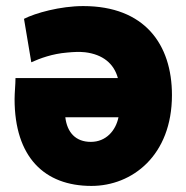

<svg xmlns="http://www.w3.org/2000/svg" viewBox="-20 -578 613 632"><path d="M546 -265C546 -66 415 34 281 34C126 34 28 -61 28 -252C28 -273 31 -300 31 -321H368C355 -369 318 -399 260 -406C241 -408 222 -407 201 -405C152 -401 112 -386 83 -373L59 -516C96 -535 178 -558 254 -558C456 -558 546 -432 546 -265ZM370 -192H195C201 -142 229 -111 279 -111C329 -111 361 -148 370 -192Z"/></svg>

Font: Repo ExtraBold
Style: Bold
Weight: 700
Designer: Stefan Peev
Foundry: Context Ltd
Version: Version 1.502